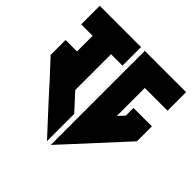

<svg xmlns="http://www.w3.org/2000/svg" viewBox="-170 -841 937 937"><g transform="rotate(45 298.0 -372.5)"><path d="M0 -697H285V-569H206V-322L285 -236V-48L211 -128L133 -213L88 -263L79 -273L0 -358V-461H79V-569H0ZM311 -697H439H596V-569H439V-376L469 -408V-461H596V-358L385 -128L311 -48V-236V-569Z"/></g></svg>

Font: Satisfactory Mid
Style: Regular
Weight: 400
Designer: Sadat Fauzi
Foundry: Intuisi Creative
Version: Version 001.000